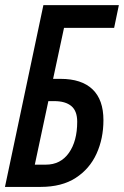

<svg xmlns="http://www.w3.org/2000/svg" viewBox="-20 -734 487 754"><path d="M-0.5 0 150.4 -713.9H446.8L428.2 -624.5H231.4L188.5 -424.3H217.8Q300.3 -424.3 343.3 -383.3Q386.2 -342.3 386.2 -262.2Q386.2 -189.9 359.1 -130.4Q332 -70.8 277.3 -35.4Q222.7 0 139.6 0ZM116.7 -87.4H160.2Q217.8 -87.4 250.5 -133.5Q283.2 -179.7 283.2 -255.9Q283.2 -298.3 260 -317.6Q236.8 -336.9 192.9 -336.9H169.9Z"/></svg>

Font: Open Sans Condensed SemiBold
Style: Italic
Weight: 600
Width: 3
Italic angle: -12°
Designer: Monotype Design Team
Foundry: Monotype Imaging Inc.
Version: Version 3.000; ttfautohint (v1.8.4)